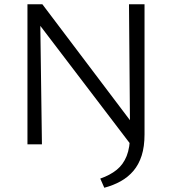

<svg xmlns="http://www.w3.org/2000/svg" viewBox="-20 -678 809 902"><path d="M595 2 134 -603 135 -658H179L627 -65ZM109 0V-658H168L177 0ZM470 204 451 161Q497 145 528 120Q559 95 575 55Q591 15 591 -47L586 -658H659V-47Q659 11 645.5 53Q632 95 607 124.5Q582 154 547 173.5Q512 193 470 204Z"/></svg>

Font: Ysabeau Office
Style: Regular
Weight: 400
Designer: Christian Thalmann (Catharsis Fonts)
Version: Version 2.001;gftools[0.9.30]; featfreeze: tnum,lnum,ss02